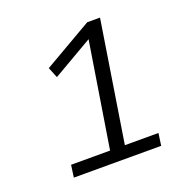

<svg xmlns="http://www.w3.org/2000/svg" viewBox="-93 -788 606 634"><g transform="rotate(-20 210.0 -471.5)"><path d="M62 -238 68 -281H205L266 -663L278 -659L123 -569L108 -606L279 -705H324L257 -281H375L369 -238Z"/></g></svg>

Font: Nunito Sans 7pt Condensed Light
Style: Italic
Weight: 300
Width: 3
Italic angle: -9°
Designer: Vernon Adams
Foundry: Vernon Adams
Version: Version 3.101;gftools[0.9.27]